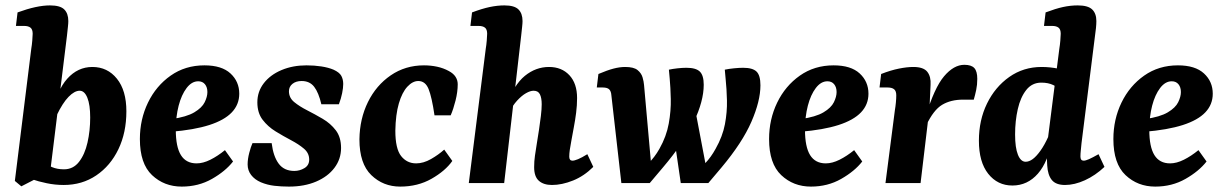

<svg xmlns="http://www.w3.org/2000/svg" viewBox="-20 -678 4526 711"><path d="M216 7Q184 7 153 0.5Q122 -6 99 -14L135 -79Q154 -67 173 -59Q192 -51 217 -51Q251 -51 272.5 -78.5Q294 -106 304 -150Q314 -194 314 -243Q314 -290 303.5 -316Q293 -342 275 -342Q256 -342 234 -319.5Q212 -297 190 -251L175 -258Q190 -343 229 -386.5Q268 -430 322 -430Q378 -430 413 -386.5Q448 -343 448 -266Q448 -187 418.5 -125.5Q389 -64 336.5 -28.5Q284 7 216 7ZM59 12 35 -8 96 -499Q98 -510 99.5 -527.5Q101 -545 101 -553Q101 -569 93 -575.5Q85 -582 69 -582H39L45 -632Q116 -658 165 -658Q203 -658 218 -643Q233 -628 233 -600Q233 -592 231.5 -578.5Q230 -565 228 -546L166 -43Z M737 -436Q801 -436 833.5 -406Q866 -376 866 -331Q866 -291 838.5 -262Q811 -233 755 -215Q699 -197 613 -190L615 -237Q671 -245 699.5 -262Q728 -279 738 -299.5Q748 -320 748 -337Q748 -355 739 -366Q730 -377 714 -377Q690 -377 671 -352Q652 -327 641.5 -286.5Q631 -246 631 -197Q631 -134 650 -103.5Q669 -73 708 -73Q732 -73 759 -86.5Q786 -100 813 -122L843 -80Q815 -44 765 -15.5Q715 13 653 13Q588 13 543 -29.5Q498 -72 498 -163Q498 -236 528 -298Q558 -360 612 -398Q666 -436 737 -436Z M1050 13Q1022 13 996 10Q970 7 946 -3Q923 -13 910 -30Q897 -47 897 -69Q897 -89 903 -112Q909 -135 915 -148H986Q992 -99 1012 -72Q1032 -45 1070 -45Q1090 -45 1107.5 -55.5Q1125 -66 1125 -87Q1125 -111 1105.5 -127.5Q1086 -144 1057.5 -159Q1029 -174 1000.5 -191.5Q972 -209 952.5 -234.5Q933 -260 933 -299Q933 -339 957 -370Q981 -401 1022.5 -418.5Q1064 -436 1115 -436Q1144 -436 1170 -432Q1196 -428 1215 -420Q1237 -410 1244 -397Q1251 -384 1251 -367Q1251 -353 1247 -333Q1243 -313 1235 -292H1170Q1160 -335 1143.5 -356.5Q1127 -378 1097 -378Q1076 -378 1063 -367.5Q1050 -357 1050 -340Q1050 -316 1069.5 -300Q1089 -284 1117.5 -269.5Q1146 -255 1175 -238Q1204 -221 1223.5 -195.5Q1243 -170 1243 -130Q1243 -89 1218.5 -56.5Q1194 -24 1150.5 -5.5Q1107 13 1050 13Z M1462 13Q1399 13 1355 -29.5Q1311 -72 1311 -162Q1312 -238 1342.5 -300Q1373 -362 1427 -399Q1481 -436 1550 -436Q1575 -436 1598.5 -431Q1622 -426 1642 -415Q1659 -406 1667 -393.5Q1675 -381 1675 -366Q1675 -338 1667 -306Q1659 -274 1649 -251H1589Q1579 -319 1567 -348.5Q1555 -378 1529 -378Q1508 -378 1488.5 -357Q1469 -336 1457 -295Q1445 -254 1444 -194Q1444 -127 1465.5 -100Q1487 -73 1521 -73Q1548 -73 1576 -89Q1604 -105 1625 -124L1655 -82Q1629 -45 1578 -16Q1527 13 1462 13Z M2024 7Q1993 7 1975.5 -8.5Q1958 -24 1958 -59Q1958 -81 1961 -101.5Q1964 -122 1968 -147Q1972 -171 1976 -197.5Q1980 -224 1983 -249Q1986 -274 1986 -292Q1986 -315 1979.5 -328.5Q1973 -342 1956 -342Q1944 -342 1928 -333Q1912 -324 1895 -305.5Q1878 -287 1864 -259L1854 -285Q1883 -364 1923.5 -397Q1964 -430 2013 -430Q2060 -430 2088.5 -399.5Q2117 -369 2117 -315Q2117 -288 2113.5 -260.5Q2110 -233 2105 -207Q2100 -181 2096 -158Q2092 -137 2090 -123Q2088 -109 2088 -98Q2088 -83 2100 -83Q2107 -83 2120.5 -88.5Q2134 -94 2155 -107L2177 -60Q2143 -26 2102 -9.5Q2061 7 2024 7ZM1716 0 1779 -499Q1781 -510 1782.5 -527.5Q1784 -545 1784 -553Q1784 -569 1776 -575.5Q1768 -582 1752 -582H1722L1728 -632Q1765 -646 1793.5 -652Q1822 -658 1848 -658Q1885 -658 1900 -643Q1915 -628 1915 -600Q1915 -592 1913.5 -578.5Q1912 -565 1910 -546L1847 0Z M2603 0 2549 -35Q2571 -52 2592 -74Q2613 -96 2630 -127Q2656 -173 2664.5 -218Q2673 -263 2672 -306Q2671 -349 2667 -387L2664 -420Q2678 -423 2697.5 -425Q2717 -427 2732 -427Q2767 -427 2781.5 -413Q2796 -399 2796 -362Q2796 -304 2762.5 -227Q2729 -150 2652 -58ZM2281 0 2244 -325Q2243 -340 2236 -347Q2229 -354 2212 -354H2190L2196 -404Q2229 -418 2252 -424Q2275 -430 2295 -430Q2327 -430 2341 -418.5Q2355 -407 2359.5 -391.5Q2364 -376 2365 -363L2395 -27L2386 0ZM2386 0 2334 -32Q2356 -49 2380 -72Q2404 -95 2422 -127Q2448 -173 2456.5 -220.5Q2465 -268 2464 -311.5Q2463 -355 2460 -387L2457 -420Q2471 -423 2489 -425Q2507 -427 2522 -427Q2557 -427 2571.5 -413Q2586 -399 2586 -364Q2586 -304 2549.5 -227Q2513 -150 2435 -58ZM2501 0 2480 -144 2552 -285 2601 -27 2603 0Z M3067 -436Q3131 -436 3163.5 -406Q3196 -376 3196 -331Q3196 -291 3168.5 -262Q3141 -233 3085 -215Q3029 -197 2943 -190L2945 -237Q3001 -245 3029.5 -262Q3058 -279 3068 -299.5Q3078 -320 3078 -337Q3078 -355 3069 -366Q3060 -377 3044 -377Q3020 -377 3001 -352Q2982 -327 2971.5 -286.5Q2961 -246 2961 -197Q2961 -134 2980 -103.5Q2999 -73 3038 -73Q3062 -73 3089 -86.5Q3116 -100 3143 -122L3173 -80Q3145 -44 3095 -15.5Q3045 13 2983 13Q2918 13 2873 -29.5Q2828 -72 2828 -163Q2828 -236 2858 -298Q2888 -360 2942 -398Q2996 -436 3067 -436Z M3259 0 3294 -271Q3296 -282 3297.5 -297.5Q3299 -313 3299 -325Q3299 -341 3291 -347.5Q3283 -354 3267 -354H3237L3243 -404Q3279 -418 3309 -424Q3339 -430 3362 -430Q3400 -430 3414 -412Q3428 -394 3426 -364L3422 -277L3389 0ZM3408 -247Q3440 -353 3476 -395.5Q3512 -438 3551 -438Q3577 -438 3588 -426Q3599 -414 3599 -386Q3599 -364 3595 -345Q3591 -326 3586 -309H3546Q3501 -309 3469 -290Q3437 -271 3410 -214Z M3924 7Q3890 7 3875 -11.5Q3860 -30 3858 -65Q3857 -78 3857 -100Q3857 -122 3857 -137L3903 -499Q3905 -510 3906.5 -527.5Q3908 -545 3908 -553Q3908 -569 3900 -575.5Q3892 -582 3876 -582H3846L3852 -632Q3889 -646 3916.5 -652Q3944 -658 3971 -658Q4009 -658 4024.5 -643Q4040 -628 4040 -600Q4040 -589 4038.5 -574Q4037 -559 4035 -546L3985 -148Q3984 -136 3982.5 -122.5Q3981 -109 3981 -98Q3981 -83 3993 -83Q4000 -83 4012.5 -88.5Q4025 -94 4048 -107L4070 -60Q4036 -28 3997.5 -10.5Q3959 7 3924 7ZM3729 9Q3674 9 3639.5 -34.5Q3605 -78 3605 -157Q3605 -233 3635 -294.5Q3665 -356 3717.5 -393Q3770 -430 3837 -430Q3869 -430 3900 -423.5Q3931 -417 3954 -409L3918 -340Q3899 -354 3880.5 -363Q3862 -372 3836 -372Q3802 -372 3780.5 -345Q3759 -318 3749 -274Q3739 -230 3739 -180Q3739 -131 3749.5 -105Q3760 -79 3778 -79Q3791 -79 3804.5 -89Q3818 -99 3833 -120Q3848 -141 3862 -172L3877 -165Q3862 -79 3823.5 -35Q3785 9 3729 9Z M4342 -436Q4406 -436 4438.5 -406Q4471 -376 4471 -331Q4471 -291 4443.5 -262Q4416 -233 4360 -215Q4304 -197 4218 -190L4220 -237Q4276 -245 4304.5 -262Q4333 -279 4343 -299.5Q4353 -320 4353 -337Q4353 -355 4344 -366Q4335 -377 4319 -377Q4295 -377 4276 -352Q4257 -327 4246.5 -286.5Q4236 -246 4236 -197Q4236 -134 4255 -103.5Q4274 -73 4313 -73Q4337 -73 4364 -86.5Q4391 -100 4418 -122L4448 -80Q4420 -44 4370 -15.5Q4320 13 4258 13Q4193 13 4148 -29.5Q4103 -72 4103 -163Q4103 -236 4133 -298Q4163 -360 4217 -398Q4271 -436 4342 -436Z"/></svg>

Font: Yrsa
Style: Italic
Weight: 400
Italic angle: -7.10001°
Designer: Anna Giedrys (Yrsa+Rasa design), David Brezina (Yrsa art-direction, Rasa art-direction, design)
Foundry: Rosetta Type Foundry
Version: Version 2.004